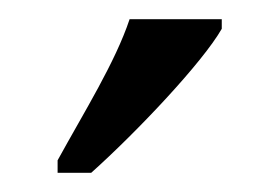

<svg xmlns="http://www.w3.org/2000/svg" viewBox="-20 -786 291 200"><path d="M40 -619V-606H75C123 -649 191 -721 211 -756V-766H115C100 -721 68 -670 40 -619Z"/></svg>

Font: Noto Serif Lao ExtCond
Style: Regular
Weight: 400
Width: 2
Designer: Monotype Design Team
Foundry: Monotype Imaging Inc.
Version: Version 2.004